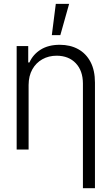

<svg xmlns="http://www.w3.org/2000/svg" viewBox="-20 -789 589 1013"><path d="M130.9 -340.8V0H67.9V-545.9H128.9V-459.5H135.3Q154.3 -502 194.8 -527.3Q235.4 -552.7 295.4 -552.7Q350.6 -552.7 392.3 -529.8Q434.1 -506.8 457.5 -462.4Q481 -418 481 -353V204.1H417.5V-349.1Q417 -416 379.9 -455.3Q342.8 -494.6 279.3 -495.1Q236.8 -495.1 203.4 -476.3Q169.9 -457.5 150.6 -423.1Q131.3 -388.7 130.9 -340.8ZM253.4 -603.5 274.4 -768.6H344.7L298.3 -603.5Z"/></svg>

Font: Inter Tight Light
Style: Regular
Weight: 300
Designer: Rasmus Andersson
Foundry: rsms
Version: Version 3.004